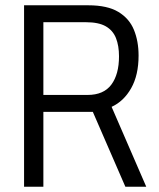

<svg xmlns="http://www.w3.org/2000/svg" viewBox="-20 -706 600 726"><path d="M71 0V-686H314Q386 -686 427.5 -661Q469 -636 486.5 -593Q504 -550 504 -496Q504 -422 476 -372.5Q448 -323 402 -302L533 0H454L331 -283H144V0ZM144 -347H311Q372 -347 401 -386Q430 -425 430 -493Q430 -533 418.5 -562Q407 -591 380 -606.5Q353 -622 305 -622H144Z"/></svg>

Font: Archivo Condensed Light
Style: Regular
Weight: 300
Width: 3
Designer: Hector Gatti
Foundry: Omnibus-Type
Version: Version 2.001